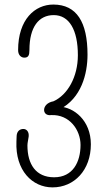

<svg xmlns="http://www.w3.org/2000/svg" viewBox="-20 -813 478 844"><path d="M214.8 -367.7C187 -362.8 173.8 -345.2 173.8 -329.6C173.8 -315.9 184.6 -304.2 205.1 -307.1C286.1 -310.5 334 -241.2 334 -175.8C334 -101.6 300.8 -33.7 217.8 -33.7C138.2 -33.7 100.6 -90.3 100.6 -173.8C100.6 -186 104.5 -199.2 106 -212.4C108.4 -234.4 96.2 -246.1 83 -246.1C66.9 -246.1 54.7 -236.3 53.2 -216.3C52.7 -208 52.7 -199.7 52.2 -190.9C46.9 -63.5 122.1 10.7 210.9 10.7C306.6 10.7 379.4 -65.4 379.4 -178.7C379.4 -284.7 303.2 -342.3 241.2 -344.2L241.7 -332C337.9 -380.9 364.7 -488.8 364.7 -572.8C364.7 -715.3 317.4 -793 214.4 -793C133.3 -793 59.6 -727.5 59.6 -592.8C59.6 -570.3 73.2 -559.6 86.9 -559.6C105 -559.6 109.4 -570.3 109.4 -593.8C109.4 -693.4 149.9 -746.6 216.3 -746.6C284.2 -746.6 322.3 -681.6 322.3 -570.3C322.3 -474.6 276.9 -395.5 214.8 -367.7Z"/></svg>

Font: Pompiere 
Style: Regular
Weight: 400
Designer: Karolina Lach
Foundry: Sorkin Type Co.
Version: Version 1.001